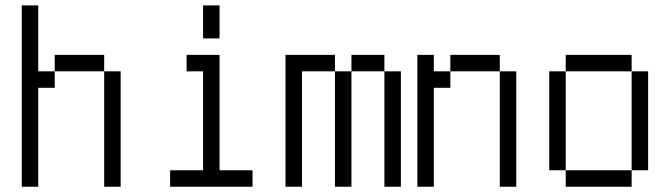

<svg xmlns="http://www.w3.org/2000/svg" viewBox="-20 -708 2540 728"><path d="M62.5 -687.5V0H125Q125 0 125 -375H187.5V-437.5H125Q125 -437.5 125 -687.5ZM375 -437.5V0H437.5V-437.5ZM187.5 -437.5H375V-500H187.5Z M937.5 0V-62.5H812.5V-500H687.5V-437.5H750Q750 -437.5 750 -62.5H625V0ZM750 -687.5Q750 -687.5 750 -562.5H812.5Q812.5 -562.5 812.5 -687.5Z M1062.5 -500Q1062.5 -500 1062.5 0H1125V-437.5H1250V0H1312.5V-437.5H1250V-500ZM1437.5 -437.5V0H1500V-437.5ZM1312.5 -437.5H1437.5V-500H1312.5Z M1562.5 -500Q1562.5 -500 1562.5 0H1625Q1625 0 1625 -375H1687.5V-437.5H1625V-500ZM1875 -437.5V0H1937.5V-437.5ZM1687.5 -437.5H1875V-500H1687.5Z M2125 -62.5V0H2375V-62.5ZM2125 -62.5Q2125 -62.5 2125 -437.5H2062.5Q2062.5 -437.5 2062.5 -62.5ZM2375 -62.5H2437.5Q2437.5 -62.5 2437.5 -437.5H2375Q2375 -437.5 2375 -62.5ZM2125 -437.5H2375V-500H2125Z"/></svg>

Font: Unifont
Style: Medium
Weight: 500
Version: Version 9.0.06